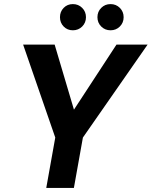

<svg xmlns="http://www.w3.org/2000/svg" viewBox="-20 -918 741 938"><path d="M206 0 250 -246 93 -700H247L347 -363L330 -365L549 -700H701L385 -246L341 0ZM336 -770Q309 -770 291 -788.5Q273 -807 273 -834Q273 -861 291 -879.5Q309 -898 336 -898Q363 -898 381.5 -879.5Q400 -861 400 -834Q400 -807 381.5 -788.5Q363 -770 336 -770ZM520 -770Q493 -770 474.5 -788.5Q456 -807 456 -834Q456 -861 474.5 -879.5Q493 -898 520 -898Q547 -898 565.5 -879.5Q584 -861 584 -834Q584 -807 565.5 -788.5Q547 -770 520 -770Z"/></svg>

Font: DM Sans 16pt
Style: Bold Italic
Weight: 700
Italic angle: -10°
Version: Version 4.004;gftools[0.9.30]